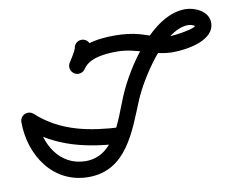

<svg xmlns="http://www.w3.org/2000/svg" viewBox="-76 -751 1104 888"><g transform="rotate(-10 476.5 -306.5)"><path d="M311.1 -555.1C311.1 -555.1 311.1 -555.1 311.1 -555.1C311.2 -553.6 312 -560.8 311.5 -559.4C302.9 -537.5 288.4 -517.9 276.4 -497.7C265.8 -479.9 271.6 -456.9 289.4 -446.3C307.2 -435.7 330.2 -441.6 340.8 -459.3C357.7 -487.6 387 -523.6 386.1 -556.9C385.6 -577.7 368.4 -594 347.7 -593.5C327 -593 310.6 -575.8 311.1 -555.1ZM340.1 -458.2C340.1 -458.2 340.1 -458.2 340.1 -458.2C371.5 -506.8 450.6 -511.4 501.9 -511.4C592.8 -511.4 666.4 -463.5 754.9 -463.5C817.2 -463.5 953.2 -482.1 953.2 -567.7C953.2 -621.3 890.9 -649.7 844.9 -649.7C689.3 -649.7 546.3 -428.7 493.9 -303.5C450.5 -199.9 407.9 -37.5 272 -37.5C146.7 -37.5 83.8 -154 83.8 -266.8C83.8 -287.5 67 -304.3 46.3 -304.3C25.6 -304.3 8.8 -287.5 8.8 -266.8C8.8 -112 104.2 37.5 272 37.5C451.3 37.5 505.7 -137.5 563.1 -274.5C600.8 -364.5 731.4 -574.7 844.9 -574.7C855.6 -574.7 872.1 -571.4 879.3 -562.4C880.4 -561 878.2 -569.5 878.2 -567.7C878.2 -552.6 774 -538.5 754.9 -538.5C705.9 -538.5 667.6 -558.4 621.6 -571.4C582.6 -582.4 542.3 -586.4 501.9 -586.4C421.3 -586.4 324.6 -572.4 277.1 -498.9C265.9 -481.5 270.9 -458.3 288.3 -447C305.7 -435.8 328.9 -440.8 340.1 -458.2ZM21 -239.1C21 -239.1 21 -239.1 21 -239.1C143.6 -127.2 293.6 -97.3 454.6 -89C475.2 -88 492.9 -103.9 493.9 -124.5C495 -145.2 479.1 -162.9 458.4 -163.9C458.4 -163.9 458.4 -163.9 458.4 -163.9C315.5 -171.3 180.6 -194.9 71.6 -294.5C56.3 -308.4 32.5 -307.3 18.6 -292C4.6 -276.7 5.7 -253 21 -239.1Z"/></g></svg>

Font: FRB American Cursive Extrabold
Style: Bold Italic
Weight: 800
Italic angle: -25°
Version: Version 2.0;Modular Font Editor K font №1